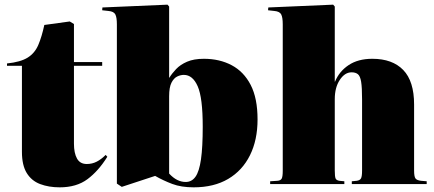

<svg xmlns="http://www.w3.org/2000/svg" viewBox="-20 -789 1859 823"><path d="M236 14Q189 14 152 0Q115 -14 94.5 -47.5Q74 -81 74 -138V-507H10V-517Q68 -523 98.5 -542Q129 -561 144 -596Q159 -631 170 -682L279 -697L297 -686V-523H418V-507H297V-173Q297 -133 310 -109.5Q323 -86 352 -86Q375 -86 394.5 -96Q414 -106 433 -125L440 -117Q402 -56 355 -21Q308 14 236 14Z M502 12 481 -2V-685Q481 -714 474.5 -727Q468 -740 445 -742L418 -745L419 -757L698 -769L705 -761V-456H706Q717 -474 735 -493Q753 -512 782 -524.5Q811 -537 854 -537Q921 -537 973 -509.5Q1025 -482 1054.5 -425Q1084 -368 1084 -277Q1084 -189 1051.5 -123.5Q1019 -58 958 -22Q897 14 810 14Q757 14 718.5 -0.5Q680 -15 645 -35ZM776 -9Q802 -9 818 -31.5Q834 -54 841.5 -106Q849 -158 849 -246Q849 -370 827.5 -419Q806 -468 768 -468Q754 -468 739.5 -461Q725 -454 715 -434.5Q705 -415 705 -376V-45Q738 -9 776 -9Z M1138 0V-12L1169 -14Q1183 -15 1187.5 -23.5Q1192 -32 1192 -57V-685Q1192 -714 1185.5 -727Q1179 -740 1156 -742L1129 -745L1130 -757L1408 -769L1415 -761V-439H1416Q1434 -483 1474.5 -510Q1515 -537 1576 -537Q1662 -537 1708.5 -489Q1755 -441 1755 -341V-58Q1755 -32 1761 -24Q1767 -16 1785 -14L1809 -12V0H1488V-12L1509 -14Q1523 -16 1527.5 -24.5Q1532 -33 1532 -58V-363Q1532 -414 1528 -438.5Q1524 -463 1514 -471Q1504 -479 1487 -479Q1458 -479 1436.5 -446.5Q1415 -414 1415 -364V-58Q1415 -32 1418.5 -24Q1422 -16 1435 -14L1456 -12V0Z"/></svg>

Font: Display Black
Style: Regular
Weight: 900
Designer: Latin by Veronika Burian and Jose Scaglione. Greek by Irene Vlachou. Cyrillic by Vera Evstafieva.
Foundry: TypeTogether
Version: Version 3.002